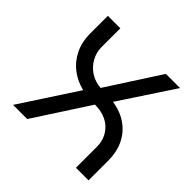

<svg xmlns="http://www.w3.org/2000/svg" viewBox="-176 -867 1034 1034"><g transform="rotate(45 341.5 -350.0)"><path d="M59 0 270 -323Q216 -336 173.5 -368Q131 -400 106 -450.5Q81 -501 81 -567V-700H176V-556Q176 -517 195.5 -481.5Q215 -446 249.5 -423.5Q284 -401 328 -398L523 -700H631L428 -392Q494 -382 540 -349Q586 -316 610 -265.5Q634 -215 634 -152V0H538V-159Q538 -225 494 -268.5Q450 -312 370 -313L167 0Z"/></g></svg>

Font: MuseoModerno SemiBold
Style: Regular
Weight: 400
Version: Version 1.001